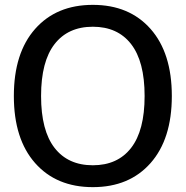

<svg xmlns="http://www.w3.org/2000/svg" viewBox="-20 -760 764 790"><path d="M519.5 -578.5Q464 -650 362 -650Q260 -650 204.5 -578.5Q149 -507 149 -365Q149 -223 204.5 -151.5Q260 -80 362 -80Q464 -80 519.5 -151.5Q575 -223 575 -365Q575 -507 519.5 -578.5ZM599.5 -89Q512 10 362 10Q212 10 124.5 -89Q37 -188 37 -365Q37 -542 124.5 -641Q212 -740 362 -740Q512 -740 599.5 -641Q687 -542 687 -365Q687 -188 599.5 -89Z"/></svg>

Font: Rounded Mplus 1c Medium
Style: Regular
Weight: 500
Version: Version 1.059.20150529